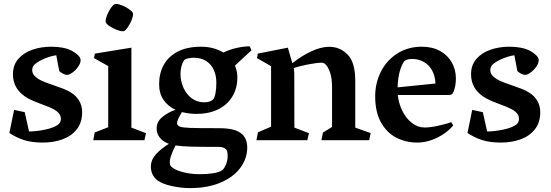

<svg xmlns="http://www.w3.org/2000/svg" viewBox="-20 -714 2805 978"><path d="M156.7 -386.2Q144 -374.5 144 -356.4Q144 -340.3 156 -327.6Q168 -314.9 190.4 -303.7Q212.4 -293 254.4 -279.3Q283.2 -269.5 303.7 -261.5Q324.2 -253.4 341.3 -242.7Q367.2 -227.1 382.8 -201.7Q398.4 -176.3 398.4 -142.1Q398.4 -89.4 370.6 -54.7Q342.8 -20 297.4 -3.9Q252 12.2 198.2 12.2Q142.6 12.2 103.3 -0.2Q64 -12.7 27.8 -36.6L51.8 -154.3L106 -142.6L127.9 -44.4Q165 -44.4 208.5 -53.5Q252 -62.5 274.4 -78.1Q290 -88.4 290 -108.9Q290 -123 281.2 -135Q272.5 -147 252.9 -157.7Q235.4 -167.5 193.8 -182.6Q189.9 -184.1 174.1 -190.2Q158.2 -196.3 144.8 -202.1Q131.3 -208 121.1 -213.9Q45.9 -256.8 45.9 -335.9Q45.9 -382.8 73.5 -414.3Q101.1 -445.8 145.5 -460.9Q189.9 -476.1 240.7 -476.1Q306.2 -476.1 346.7 -455.1Q363.3 -445.8 377 -433.3Q390.6 -420.9 390.6 -407.2Q390.6 -392.1 378.4 -374.5Q366.2 -356.9 349.4 -344.7Q332.5 -332.5 321.8 -332.5Q312.5 -332.5 301 -338.6Q289.6 -344.7 281.7 -352.1L266.6 -432.6Q239.3 -428.7 207.5 -415.8Q175.8 -402.8 156.7 -386.2Z M605 -554.7Q593.3 -554.7 574 -562.3Q554.7 -569.8 538.6 -580.6Q522.5 -591.3 519 -600.1Q518.1 -604 518.1 -606.9Q518.1 -619.1 526.1 -638.7Q534.2 -658.2 545.2 -674.1Q556.2 -689.9 564.5 -692.9Q568.4 -693.8 571.8 -693.8Q584.5 -693.8 603.5 -685.8Q622.6 -677.7 638.2 -666.7Q653.8 -655.8 656.7 -647.9Q657.7 -644 657.7 -641.6Q657.7 -629.4 649.7 -609.9Q641.6 -590.3 630.4 -574.2Q619.1 -558.1 610.8 -555.2Q609.4 -554.7 605 -554.7ZM531.2 -65.9V-377.4L459 -418L463.4 -440.9L649.4 -471.2V-64L723.6 -35.6L715.8 0H455.1L462.4 -39.1Z M1239.3 38.1Q1239.3 92.3 1205.3 139.4Q1171.4 186.5 1105.2 215.3Q1039.1 244.1 947.8 244.1Q901.9 244.1 854.7 233.6Q807.6 223.1 781.7 204.6Q748.5 178.2 748.5 134.8Q748.5 100.6 774.2 72Q799.8 43.5 840.3 18.6Q811 8.3 794.4 -12.5Q777.8 -33.2 777.8 -59.6Q777.8 -93.8 806.9 -117.9Q835.9 -142.1 874 -154.8Q835 -172.9 812.7 -205.6Q790.5 -238.3 790.5 -285.6Q790.5 -339.4 813.5 -382.3Q836.4 -425.3 884.5 -450.7Q932.6 -476.1 1005.4 -476.1Q1036.1 -476.1 1065.2 -468.5Q1094.2 -460.9 1117.7 -446.3Q1149.4 -461.9 1186 -470Q1222.7 -478 1252 -478L1261.2 -458L1176.8 -379.9Q1189 -351.6 1189 -319.3Q1189 -264.2 1163.3 -221.9Q1137.7 -179.7 1090.6 -156.7Q1043.5 -133.8 981.4 -133.8Q943.8 -133.8 906.7 -143.1Q881.8 -102.5 881.8 -86.9Q881.8 -81.1 886 -76.2Q890.1 -71.3 896.5 -68.8Q910.2 -64 948.7 -62.5Q987.3 -61 1098.1 -61Q1172.4 -61 1205.8 -36.6Q1239.3 -12.2 1239.3 38.1ZM899.4 -337.9Q899.4 -300.8 914.3 -267.3Q929.2 -233.9 956.5 -213.4Q983.9 -192.9 1019.5 -192.9Q1050.8 -192.9 1064.9 -207Q1073.2 -215.3 1077.6 -238.8Q1082 -262.2 1082 -293Q1082 -329.1 1069.1 -357.7Q1056.2 -386.2 1030.3 -403.1Q1004.4 -419.9 966.8 -419.9Q950.7 -419.9 936 -416.3Q921.4 -412.6 916.5 -405.3Q908.7 -393.6 904.1 -375.7Q899.4 -357.9 899.4 -337.9ZM1139.6 80.1Q1139.6 64.5 1136.5 55.2Q1133.3 45.9 1122.3 40Q1111.3 34.2 1088.9 34.2Q1004.4 34.2 955.6 33Q906.7 31.7 874 26.9Q862.8 48.3 853.8 72.5Q844.7 96.7 844.7 113.3Q844.7 124.5 849.1 130.4Q861.8 148.4 904.5 160.9Q947.3 173.3 1000 173.3Q1034.2 173.3 1065.9 168.5Q1097.7 163.6 1113.8 151.4Q1122.6 144 1131.1 124Q1139.6 104 1139.6 80.1Z M1289.1 -418 1293 -440.9 1446.3 -471.2 1469.2 -392.1Q1517.1 -430.2 1566.4 -452.9Q1615.7 -475.6 1656.2 -475.6Q1712.4 -475.6 1751 -435.8Q1789.6 -396 1789.6 -302.2V-64L1868.2 -36.1L1860.4 0H1617.2L1625 -38.6L1671.4 -67.4V-269Q1671.4 -315.9 1660.9 -345.9Q1650.4 -376 1635.7 -388.2Q1627.4 -394.5 1617.2 -394.5Q1594.2 -394.5 1548.8 -385.7Q1503.4 -377 1476.1 -367.2Q1476.6 -364.7 1477.8 -356.2Q1479 -347.7 1479 -340.8L1479.5 -64L1553.7 -35.6L1545.4 0H1286.1L1293.9 -40L1360.8 -68.8V-377Z M2265.1 -230H2006.3Q2010.7 -187 2029.5 -148.9Q2048.3 -110.8 2078.1 -87.6Q2107.9 -64.5 2143.6 -64.5Q2173.8 -64.5 2217.5 -74.7Q2261.2 -85 2278.8 -91.8L2288.6 -75.2Q2270.5 -52.7 2241.5 -32.7Q2212.4 -12.7 2176.8 -0.2Q2141.1 12.2 2105.5 12.2Q2047.9 12.2 1999.3 -12.5Q1950.7 -37.1 1920.9 -90.1Q1891.1 -143.1 1891.1 -223.1Q1891.1 -292 1920.7 -349.9Q1950.2 -407.7 2004.4 -441.9Q2058.6 -476.1 2128.9 -476.1Q2182.1 -476.1 2221.2 -454.6Q2260.3 -433.1 2281.2 -396.2Q2302.2 -359.4 2302.2 -314Q2302.2 -277.3 2290.5 -247.1Q2287.1 -238.3 2281.5 -234.1Q2275.9 -230 2265.1 -230ZM2198.2 -288.6Q2196.3 -328.6 2180.2 -356.7Q2164.1 -384.8 2137.7 -399.2Q2111.3 -413.6 2080.1 -413.6Q2049.8 -413.6 2039.6 -402.3Q2026.9 -386.7 2016.8 -352.3Q2006.8 -317.9 2005.4 -269Z M2490.2 -386.2Q2477.5 -374.5 2477.5 -356.4Q2477.5 -340.3 2489.5 -327.6Q2501.5 -314.9 2523.9 -303.7Q2545.9 -293 2587.9 -279.3Q2616.7 -269.5 2637.2 -261.5Q2657.7 -253.4 2674.8 -242.7Q2700.7 -227.1 2716.3 -201.7Q2731.9 -176.3 2731.9 -142.1Q2731.9 -89.4 2704.1 -54.7Q2676.3 -20 2630.9 -3.9Q2585.4 12.2 2531.7 12.2Q2476.1 12.2 2436.8 -0.2Q2397.5 -12.7 2361.3 -36.6L2385.3 -154.3L2439.5 -142.6L2461.4 -44.4Q2498.5 -44.4 2542 -53.5Q2585.4 -62.5 2607.9 -78.1Q2623.5 -88.4 2623.5 -108.9Q2623.5 -123 2614.7 -135Q2606 -147 2586.4 -157.7Q2568.8 -167.5 2527.3 -182.6Q2523.4 -184.1 2507.6 -190.2Q2491.7 -196.3 2478.3 -202.1Q2464.8 -208 2454.6 -213.9Q2379.4 -256.8 2379.4 -335.9Q2379.4 -382.8 2407 -414.3Q2434.6 -445.8 2479 -460.9Q2523.4 -476.1 2574.2 -476.1Q2639.6 -476.1 2680.2 -455.1Q2696.8 -445.8 2710.4 -433.3Q2724.1 -420.9 2724.1 -407.2Q2724.1 -392.1 2711.9 -374.5Q2699.7 -356.9 2682.9 -344.7Q2666 -332.5 2655.3 -332.5Q2646 -332.5 2634.5 -338.6Q2623 -344.7 2615.2 -352.1L2600.1 -432.6Q2572.8 -428.7 2541 -415.8Q2509.3 -402.8 2490.2 -386.2Z"/></svg>

Font: Vesper Libre Medium
Style: Regular
Weight: 500
Designer: Robert Keller & Kimya Gandhi
Foundry: Mota Italic
Version: Version 1.058